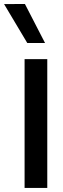

<svg xmlns="http://www.w3.org/2000/svg" viewBox="-62 -925 311 945"><path d="M59 0V-634H170.7V0ZM72.3 -713.3 -42 -905 60.7 -905.3 159.7 -713.3Z"/></svg>

Font: Matangi Light
Style: Regular
Weight: 300
Designer: Prashant Pant
Foundry: The Graphic Ant
Version: Version 3.002